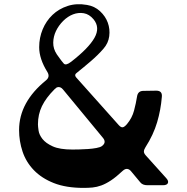

<svg xmlns="http://www.w3.org/2000/svg" viewBox="-20 -902 912 936"><path d="M477 -190Q501 -208 481 -231L287 -466Q274 -482 257 -476L246 -467Q204 -425 184.5 -384.5Q165 -344 165 -296Q165 -286 168 -265.5Q171 -245 187 -224.5Q203 -204 237 -188.5Q271 -173 333 -173Q345 -173 366 -173.5Q387 -174 409 -175.5Q431 -177 450 -180.5Q469 -184 477 -190ZM436 -808Q415 -833 388.5 -837.5Q362 -842 336 -832Q310 -822 288 -800Q266 -778 253 -751Q240 -724 239.5 -694Q239 -664 257 -637Q263 -629 271 -617.5Q279 -606 291 -592Q301 -581 327 -601Q412 -667 440.5 -717.5Q469 -768 436 -808ZM790 -34Q803 -20 798.5 -9.5Q794 1 774 1H699Q675 1 664 -13L619 -67Q611 -77 600.5 -78.5Q590 -80 578 -69Q546 -39 521 -22.5Q496 -6 474 2Q452 10 431.5 12Q411 14 388 14Q302 14 242.5 -9.5Q183 -33 145 -72.5Q107 -112 90 -163Q73 -214 73 -268Q73 -404 205 -511Q225 -528 211 -551Q171 -615 171 -672Q171 -718 188 -759Q205 -800 236 -829.5Q267 -859 310 -873Q353 -887 404 -878Q441 -872 467.5 -847.5Q494 -823 505.5 -791.5Q517 -760 512.5 -725.5Q508 -691 484 -664Q458 -634 422.5 -603.5Q387 -573 353 -546Q341 -537 351 -525L559 -292Q570 -280 578.5 -281.5Q587 -283 599 -297Q624 -327 633.5 -363Q643 -399 648 -431Q652 -459 679 -459L742 -460Q772 -460 769 -430Q764 -367 746 -306Q728 -245 689 -184Q682 -173 681.5 -164Q681 -155 691 -144Z"/></svg>

Font: OpenDyslexic 3
Style: Regular
Weight: 400
Designer: Abelardo Gonzalez
Version: Version 1.000;PS 001.001;hotconv 1.0.56